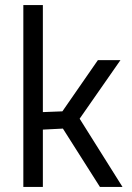

<svg xmlns="http://www.w3.org/2000/svg" viewBox="-20 -737 521 757"><path d="M72 0V-717H149V-295L226 -298L366 -500H455L294 -269L463 0H374L228 -230L149 -226V0Z"/></svg>

Font: Cairo-CLs
Style: CLs-Regular
Weight: 400
Version: Version 3.130;gftools[0.9.24]